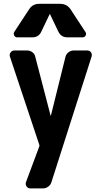

<svg xmlns="http://www.w3.org/2000/svg" viewBox="-20 -790 540 1029"><path d="M447.3 -519.5Q460.9 -519.5 467.8 -509.3Q474.6 -499 470.7 -486.3L255.9 185.5Q252 200.2 238.8 210Q225.6 219.7 210 219.7H141.6Q129.9 219.7 122.6 209.5Q115.2 199.2 119.1 186.5L190.4 -4.9Q192.4 -9.8 190.4 -14.6L33.2 -486.3Q29.3 -499 37.1 -509.3Q44.9 -519.5 56.6 -519.5H125Q140.6 -519.5 153.3 -510.3Q166 -501 168.9 -486.3L251 -170.9Q251 -169.9 252 -169.9Q252.9 -169.9 252.9 -170.9L331.1 -486.3Q335 -501 347.7 -510.3Q360.4 -519.5 375 -519.5ZM301.8 -769.5Q337.9 -769.5 357.4 -741.2L437.5 -619.1Q444.3 -609.4 439 -599.6Q433.6 -589.8 421.9 -589.8H341.8Q306.6 -589.8 292 -622.1L248 -713.9Q248 -714.8 247.1 -714.8Q246.1 -714.8 246.1 -713.9L202.1 -622.1Q188.5 -589.8 152.3 -589.8H72.3Q61.5 -589.8 56.2 -599.6Q50.8 -609.4 56.6 -619.1L136.7 -741.2Q156.2 -770.5 192.4 -769.5Z"/></svg>

Font: Rounded-L Mgen+ 1mn bold
Style: Bold
Weight: 700
Designer: [Source Han Sans]
Ryoko NISHIZUKA  (kana & ideographs); Paul D. Hunt (Latin, Greek & Cyrillic); Wenlong ZHANG  (bopomofo
Version: Version 1.059.20150602